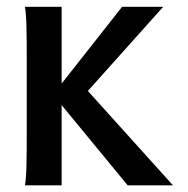

<svg xmlns="http://www.w3.org/2000/svg" viewBox="-20 -555 563 575"><path d="M362.3 0 142.1 -267.6 224.6 -303.2 498 0ZM54.7 0Q58.6 -22 59.3 -63.5Q60.1 -105 60.1 -159.2V-375Q60.1 -429.2 59.3 -470.9Q58.6 -512.7 54.7 -534.7H164.6V0ZM214.4 -250.5 178.2 -260.3 135.7 -268.1 345.7 -534.7H468.8Z"/></svg>

Font: Harmattan
Style: Bold
Weight: 700
Designer: George W. Nuss III and SIL International
Foundry: SIL International
Version: Version 4.000